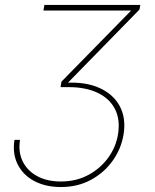

<svg xmlns="http://www.w3.org/2000/svg" viewBox="-20 -566 626 777"><path d="M226.6 190.9Q164.1 190.9 118.4 166.5Q72.8 142.1 51.3 98.6Q29.8 55.2 38.6 0H61Q53.2 48.8 71.8 86.9Q90.3 125 130.4 146.7Q170.4 168.5 226.6 168.5Q288.1 168.5 336.9 142.3Q385.7 116.2 417.5 72.8Q449.2 29.3 457.5 -22Q467.3 -82 445.1 -125Q422.9 -168 374.5 -190.7Q326.2 -213.4 257.8 -213.4H225.1L228.5 -235.4L510.3 -522.9V-523.4H155.8L159.7 -545.9H547.9L544.4 -527.3L244.1 -220.2L245.6 -231Q327.1 -235.4 383.3 -209.7Q439.5 -184.1 465.1 -135.5Q490.7 -86.9 480 -21.5Q470.2 37.1 435.3 85.4Q400.4 133.8 346.9 162.4Q293.5 190.9 226.6 190.9Z"/></svg>

Font: Inter 17pt Thin
Style: Italic
Weight: 250
Italic angle: -9.3988°
Version: Version 4.001;git-66647c0bb